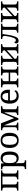

<svg xmlns="http://www.w3.org/2000/svg" viewBox="2524 -3110 826 5913"><g transform="rotate(-90 2936.5 -153.0)"><path d="M645 -536.1V-494.1H631.8Q615.2 -494.1 600.3 -491.9Q585.4 -489.7 574.2 -482.7Q563 -475.6 556.4 -462.2Q549.8 -448.7 549.8 -426.8V-108.9Q549.8 -86.9 556.4 -73.5Q563 -60.1 574.2 -53.2Q585.4 -46.4 600.3 -44.2Q615.2 -42 631.8 -42H645V0H371.1V-42H374Q390.6 -42 405.5 -44.2Q420.4 -46.4 431.6 -53.2Q442.9 -60.1 449.5 -73.5Q456.1 -86.9 456.1 -108.9V-490.2H211.9V-108.9Q211.9 -86.9 218.5 -73.5Q225.1 -60.1 236.3 -53.2Q247.6 -46.4 262.5 -44.2Q277.3 -42 293.9 -42H296.9V0H22.9V-42H36.1Q52.7 -42 67.6 -44.2Q82.5 -46.4 93.8 -53.2Q105 -60.1 111.6 -73.5Q118.2 -86.9 118.2 -108.9V-425.8Q118.2 -447.8 111.6 -461.2Q105 -474.6 93.8 -481.9Q82.5 -489.3 67.6 -491.7Q52.7 -494.1 36.1 -494.1H22.9V-536.1Z M1005.9 -481.9Q966.8 -481.9 940.7 -469Q914.6 -456.1 898.9 -429.7Q883.3 -403.3 876.7 -363.3Q870.1 -323.2 870.1 -269Q870.1 -216.8 876.7 -176.8Q883.3 -136.7 899.2 -109.4Q915 -82 941.2 -68.1Q967.3 -54.2 1006.8 -54.2Q1040 -54.2 1063.2 -68.1Q1086.4 -82 1101.3 -109.4Q1116.2 -136.7 1123 -177Q1129.9 -217.3 1129.9 -270Q1129.9 -323.2 1123 -363Q1116.2 -402.8 1101.3 -429.2Q1086.4 -455.6 1062.7 -468.8Q1039.1 -481.9 1005.9 -481.9ZM1227.1 -269Q1227.1 -196.8 1213.6 -144Q1200.2 -91.3 1174.3 -57.1Q1148.4 -22.9 1110.4 -6.6Q1072.3 9.8 1022.9 9.8Q994.1 9.8 970.7 3.4Q947.3 -2.9 928.5 -14.6Q909.7 -26.4 895.3 -42.5Q880.9 -58.6 870.1 -78.1H866.2Q867.2 -52.2 868.2 -29.8Q868.7 -20.5 868.9 -10.5Q869.1 -0.5 869.4 8.3Q869.6 17.1 869.9 24.2Q870.1 31.2 870.1 35.2V130.9Q870.1 152.8 876.7 166.3Q883.3 179.7 894.5 186.8Q905.8 193.8 920.7 196Q935.5 198.2 952.1 198.2H955.1V240.2H686V198.2H693.8Q710.9 198.2 725.8 195.8Q740.7 193.4 751.7 185.8Q762.7 178.2 769.3 163.8Q775.9 149.4 775.9 126V-425.8Q775.9 -447.8 769.3 -461.2Q762.7 -474.6 751.5 -481.9Q740.2 -489.3 725.3 -491.7Q710.4 -494.1 693.8 -494.1H681.2V-536.1H856L866.2 -445.8H870.1Q881.3 -468.8 895.5 -487.3Q909.7 -505.9 928.2 -518.8Q946.8 -531.7 970.2 -538.8Q993.7 -545.9 1022.9 -545.9Q1072.3 -545.9 1110.4 -529.5Q1148.4 -513.2 1174.3 -479.2Q1200.2 -445.3 1213.6 -393.1Q1227.1 -340.8 1227.1 -269Z M1803.7 -269Q1803.7 -127.9 1743.9 -59.1Q1684.1 9.8 1568.8 9.8Q1514.6 9.8 1471.7 -7.3Q1428.7 -24.4 1398.7 -59.1Q1368.7 -93.8 1352.8 -146.2Q1336.9 -198.7 1336.9 -269Q1336.9 -409.2 1396.2 -477.5Q1455.6 -545.9 1571.8 -545.9Q1626 -545.9 1668.9 -529.1Q1711.9 -512.2 1741.9 -477.8Q1772 -443.4 1787.8 -391.4Q1803.7 -339.4 1803.7 -269ZM1433.6 -269Q1433.6 -213.4 1440.9 -170.9Q1448.2 -128.4 1464.6 -99.9Q1481 -71.3 1507.1 -56.6Q1533.2 -42 1570.8 -42Q1608.4 -42 1634.3 -56.6Q1660.2 -71.3 1676.3 -99.9Q1692.4 -128.4 1699.5 -170.9Q1706.5 -213.4 1706.5 -269Q1706.5 -324.7 1699.2 -366.7Q1691.9 -408.7 1675.8 -436.8Q1659.7 -464.8 1633.5 -479Q1607.4 -493.2 1569.8 -493.2Q1532.2 -493.2 1506.3 -479Q1480.5 -464.8 1464.4 -436.8Q1448.2 -408.7 1440.9 -366.7Q1433.6 -324.7 1433.6 -269Z M2623 0H2349.1V-42H2352.1Q2368.7 -42 2383.5 -44.2Q2398.4 -46.4 2409.7 -53.2Q2420.9 -60.1 2427.5 -73.5Q2434.1 -86.9 2434.1 -108.9V-429.2H2426.8L2252.9 0H2207L2038.1 -429.2H2030.8V-108.9Q2030.8 -86.9 2037.4 -73.5Q2043.9 -60.1 2055.2 -53.2Q2066.4 -46.4 2081.3 -44.2Q2096.2 -42 2112.8 -42H2115.7V0H1881.8V-42H1895Q1911.6 -42 1926.5 -44.2Q1941.4 -46.4 1952.6 -53.2Q1963.9 -60.1 1970.5 -73.5Q1977.1 -86.9 1977.1 -108.9V-425.8Q1977.1 -447.8 1970.5 -461.2Q1963.9 -474.6 1952.6 -481.9Q1941.4 -489.3 1926.5 -491.7Q1911.6 -494.1 1895 -494.1H1881.8V-536.1H2095.7L2253.9 -131.8L2418.9 -536.1H2623V-494.1H2609.9Q2593.3 -494.1 2578.4 -491.9Q2563.5 -489.7 2552.2 -482.7Q2541 -475.6 2534.4 -462.2Q2527.8 -448.7 2527.8 -426.8V-108.9Q2527.8 -86.9 2534.4 -73.5Q2541 -60.1 2552.2 -53.2Q2563.5 -46.4 2578.4 -44.2Q2593.3 -42 2609.9 -42H2623Z M2920.9 -492.2Q2865.2 -492.2 2835.2 -447Q2805.2 -401.9 2799.8 -314.9H3029.8Q3029.8 -354.5 3023.9 -387.2Q3018.1 -419.9 3005.4 -443.4Q2992.7 -466.8 2971.9 -479.5Q2951.2 -492.2 2920.9 -492.2ZM2933.1 9.8Q2878.9 9.8 2835.7 -8.5Q2792.5 -26.9 2762.7 -62Q2732.9 -97.2 2717 -148.2Q2701.2 -199.2 2701.2 -264.2Q2701.2 -404.3 2758.8 -475.1Q2816.4 -545.9 2922.9 -545.9Q2971.2 -545.9 3009.8 -530.8Q3048.3 -515.6 3075.2 -485.6Q3102.1 -455.6 3116.5 -410.9Q3130.9 -366.2 3130.9 -307.1V-261.2H2797.9Q2798.8 -206.5 2808.8 -167.2Q2818.8 -127.9 2837.6 -102.5Q2856.4 -77.1 2883.8 -65.2Q2911.1 -53.2 2946.8 -53.2Q2972.7 -53.2 2994.9 -59.1Q3017.1 -64.9 3035.2 -74.7Q3053.2 -84.5 3067.1 -96.9Q3081.1 -109.4 3089.8 -123Q3096.7 -120.1 3102.8 -110.8Q3108.9 -101.6 3108.9 -88.9Q3108.9 -73.7 3098.1 -56.4Q3087.4 -39.1 3065.4 -24.4Q3043.5 -9.8 3010.5 0Q2977.5 9.8 2933.1 9.8Z M3846.2 -536.1V-494.1H3833Q3816.4 -494.1 3801.5 -491.9Q3786.6 -489.7 3775.4 -482.7Q3764.2 -475.6 3757.6 -462.2Q3751 -448.7 3751 -426.8V-108.9Q3751 -86.9 3757.6 -73.5Q3764.2 -60.1 3775.4 -53.2Q3786.6 -46.4 3801.5 -44.2Q3816.4 -42 3833 -42H3846.2V0H3572.3V-42H3575.2Q3591.8 -42 3606.7 -44.2Q3621.6 -46.4 3632.8 -53.2Q3644 -60.1 3650.6 -73.5Q3657.2 -86.9 3657.2 -108.9V-252H3393.1V-108.9Q3393.1 -86.9 3399.7 -73.5Q3406.2 -60.1 3417.5 -53.2Q3428.7 -46.4 3443.6 -44.2Q3458.5 -42 3475.1 -42H3478V0H3204.1V-42H3217.3Q3233.9 -42 3248.8 -44.2Q3263.7 -46.4 3274.9 -53.2Q3286.1 -60.1 3292.7 -73.5Q3299.3 -86.9 3299.3 -108.9V-425.8Q3299.3 -447.8 3292.7 -461.2Q3286.1 -474.6 3274.9 -481.9Q3263.7 -489.3 3248.8 -491.7Q3233.9 -494.1 3217.3 -494.1H3204.1V-536.1H3478V-494.1H3475.1Q3458.5 -494.1 3443.6 -491.9Q3428.7 -489.7 3417.5 -482.7Q3406.2 -475.6 3399.7 -462.2Q3393.1 -448.7 3393.1 -426.8V-297.9H3657.2V-425.8Q3657.2 -447.8 3650.6 -461.2Q3644 -474.6 3632.8 -481.9Q3621.6 -489.3 3606.7 -491.7Q3591.8 -494.1 3575.2 -494.1H3572.3V-536.1Z M4534.2 -536.1V-494.1H4521Q4504.4 -494.1 4489.5 -491.9Q4474.6 -489.7 4463.4 -482.7Q4452.1 -475.6 4445.6 -462.2Q4439 -448.7 4439 -426.8V-108.9Q4439 -86.9 4445.6 -73.5Q4452.1 -60.1 4463.4 -53.2Q4474.6 -46.4 4489.5 -44.2Q4504.4 -42 4521 -42H4534.2V0H4250V-42H4263.2Q4279.8 -42 4294.7 -44.2Q4309.6 -46.4 4320.8 -53.2Q4332 -60.1 4338.6 -73.5Q4345.2 -86.9 4345.2 -108.9V-357.9L4081.1 -113.8V-108.9Q4081.1 -86.9 4087.6 -73.5Q4094.2 -60.1 4105.5 -53.2Q4116.7 -46.4 4131.6 -44.2Q4146.5 -42 4163.1 -42H4176.3V0H3892.1V-42H3905.3Q3921.9 -42 3936.8 -44.2Q3951.7 -46.4 3962.9 -53.2Q3974.1 -60.1 3980.7 -73.5Q3987.3 -86.9 3987.3 -108.9V-425.8Q3987.3 -447.8 3980.7 -461.2Q3974.1 -474.6 3962.9 -481.9Q3951.7 -489.3 3936.8 -491.7Q3921.9 -494.1 3905.3 -494.1H3892.1V-536.1H4176.3V-494.1H4163.1Q4146.5 -494.1 4131.6 -491.9Q4116.7 -489.7 4105.5 -482.7Q4094.2 -475.6 4087.6 -462.2Q4081.1 -448.7 4081.1 -426.8V-176.8L4345.2 -422.9V-425.8Q4345.2 -447.8 4338.6 -461.2Q4332 -474.6 4320.8 -481.9Q4309.6 -489.3 4294.7 -491.7Q4279.8 -494.1 4263.2 -494.1H4260.3V-536.1Z M4787.1 -432.1Q4787.1 -452.1 4780.5 -464.1Q4773.9 -476.1 4762.7 -482.9Q4751.5 -489.7 4736.6 -491.9Q4721.7 -494.1 4705.1 -494.1H4691.9V-536.1H5162.1V-494.1H5148.9Q5132.3 -494.1 5117.4 -491.9Q5102.5 -489.7 5091.3 -482.7Q5080.1 -475.6 5073.5 -462.2Q5066.9 -448.7 5066.9 -426.8V-108.9Q5066.9 -86.9 5073.5 -73.5Q5080.1 -60.1 5091.3 -53.2Q5102.5 -46.4 5117.4 -44.2Q5132.3 -42 5148.9 -42H5162.1V0H4888.2V-42H4891.1Q4907.7 -42 4922.6 -44.2Q4937.5 -46.4 4948.7 -53.2Q4960 -60.1 4966.6 -73.5Q4973.1 -86.9 4973.1 -108.9V-490.2H4844.2Q4839.4 -444.3 4833 -398.7Q4826.7 -353 4819.3 -310.1Q4812 -267.1 4803.5 -227.8Q4794.9 -188.5 4785.2 -154.8Q4771.5 -109.4 4757.3 -78.4Q4743.2 -47.4 4725.8 -28.3Q4708.5 -9.3 4686.8 -1.2Q4665 6.8 4637.2 6.8Q4597.2 6.8 4577.1 -11.5Q4557.1 -29.8 4557.1 -63Q4557.1 -88.9 4568.8 -106.4Q4580.6 -124 4601.1 -124Q4601.1 -117.2 4604 -109.1Q4606.9 -101.1 4613 -94Q4619.1 -86.9 4628.4 -82Q4637.7 -77.1 4649.9 -77.1Q4664.1 -77.1 4676.5 -81.3Q4689 -85.4 4701.2 -100.1Q4713.4 -114.7 4725.3 -142.6Q4737.3 -170.4 4750 -217.8Q4755.9 -238.3 4762.2 -267.3Q4768.6 -296.4 4774.2 -326.7Q4779.8 -356.9 4783.4 -385Q4787.1 -413.1 4787.1 -432.1Z M5850.1 -536.1V-494.1H5836.9Q5820.3 -494.1 5805.4 -491.9Q5790.5 -489.7 5779.3 -482.7Q5768.1 -475.6 5761.5 -462.2Q5754.9 -448.7 5754.9 -426.8V-108.9Q5754.9 -86.9 5761.5 -73.5Q5768.1 -60.1 5779.3 -53.2Q5790.5 -46.4 5805.4 -44.2Q5820.3 -42 5836.9 -42H5850.1V0H5565.9V-42H5579.1Q5595.7 -42 5610.6 -44.2Q5625.5 -46.4 5636.7 -53.2Q5647.9 -60.1 5654.5 -73.5Q5661.1 -86.9 5661.1 -108.9V-357.9L5397 -113.8V-108.9Q5397 -86.9 5403.6 -73.5Q5410.2 -60.1 5421.4 -53.2Q5432.6 -46.4 5447.5 -44.2Q5462.4 -42 5479 -42H5492.2V0H5208V-42H5221.2Q5237.8 -42 5252.7 -44.2Q5267.6 -46.4 5278.8 -53.2Q5290 -60.1 5296.6 -73.5Q5303.2 -86.9 5303.2 -108.9V-425.8Q5303.2 -447.8 5296.6 -461.2Q5290 -474.6 5278.8 -481.9Q5267.6 -489.3 5252.7 -491.7Q5237.8 -494.1 5221.2 -494.1H5208V-536.1H5492.2V-494.1H5479Q5462.4 -494.1 5447.5 -491.9Q5432.6 -489.7 5421.4 -482.7Q5410.2 -475.6 5403.6 -462.2Q5397 -448.7 5397 -426.8V-176.8L5661.1 -422.9V-425.8Q5661.1 -447.8 5654.5 -461.2Q5647.9 -474.6 5636.7 -481.9Q5625.5 -489.3 5610.6 -491.7Q5595.7 -494.1 5579.1 -494.1H5576.2V-536.1Z"/></g></svg>

Font: Droid-TTFautohint Serif
Style: Regular
Weight: 400
Foundry: Ascender Corporation
Version: Version 1.00; ttfautohint (v1.00rc1.4-1a1c-dirty) -l 8 -r 50